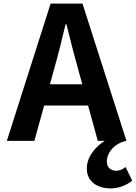

<svg xmlns="http://www.w3.org/2000/svg" viewBox="-20 -782 754 1066"><path d="M677 145C665 156 647 166 625 166C598 166 573 149 573 116C573 64 617 13 682 0L438 -762H261L18 0H171L225 -196H469L523 0H562C521 25 462 80 462 154C462 226 520 264 595 264C639 264 684 246 714 221ZM257 -314 280 -397C303 -476 324 -564 344 -647H349C369 -564 392 -476 414 -397L437 -314Z"/></svg>

Font: Kawkab Mono
Style: Bold
Weight: 700
Monospace: yes
Designer: Abdullah Arif
Foundry: Abdullah Arif
Version: Version 1.000;PS 000.500;hotconv 1.0.88;makeotf.lib2.5.64775